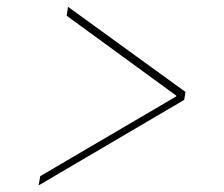

<svg xmlns="http://www.w3.org/2000/svg" viewBox="-20 -568 663 568"><path d="M524.9 -272.5 94.2 -19.5 99.1 -46.9 505.4 -285.2 500.5 -278.3 502.4 -290 505.4 -282.2 177.2 -521.5 181.2 -547.9 528.8 -295.9Z"/></svg>

Font: Inter 18pt Thin
Style: Italic
Weight: 250
Italic angle: -9.3988°
Version: Version 4.001;git-66647c0bb